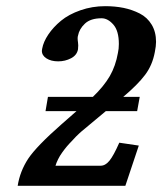

<svg xmlns="http://www.w3.org/2000/svg" viewBox="-20 -600 524 620"><path d="M431.2 -287.1 422.9 -241.2H321.8L242.2 -174.8L236.8 -169.9L225.6 -159.2L211.9 -144.5Q203.6 -136.2 195.8 -127Q188 -117.7 180.7 -107.4Q173.3 -97.2 167.7 -85.9Q162.1 -74.7 159.2 -64.9H305.2Q320.3 -64.9 333.5 -81.1Q346.7 -97.2 365.2 -139.2L428.2 -129.9L384.8 0H37.1Q44.4 -46.9 71.3 -87.9Q98.1 -127.9 179.2 -199.2L227.1 -241.2H127L134.8 -287.1H279.8Q315.4 -321.3 334.5 -354.2Q353.5 -387.2 360.8 -429.2Q363.8 -442.4 363.8 -458Q363.8 -500.5 345.9 -520.8Q328.1 -541 308.1 -541Q272.5 -541 254.2 -523.7Q235.8 -506.3 231.9 -484.9Q229.5 -478.5 231.9 -462.9Q233.4 -455.1 231.9 -440.9Q228.5 -421.9 209.5 -411.9Q190.4 -401.9 168 -401.9Q145 -401.9 130.1 -411.4Q115.2 -420.9 115.2 -436Q115.2 -439 116.2 -442.9Q120.1 -464.8 136 -488.5Q151.9 -512.2 177 -533Q202.1 -553.7 240 -566.9Q277.8 -580.1 319.8 -580.1Q351.6 -580.1 379.2 -574.5Q406.7 -568.8 431.2 -556.4Q455.6 -543.9 469.7 -520.5Q483.9 -497.1 483.9 -464.8Q483.9 -451.2 480 -432.1Q472.2 -389.6 448.5 -358.2Q424.8 -326.7 377.9 -287.1Z"/></svg>

Font: Linux Libertine G
Style: Semibold Italic
Weight: 600
Italic angle: -11.5°
Designer: Philipp H. Poll
Foundry: Philipp H. Poll
Version: Version 5.1.1